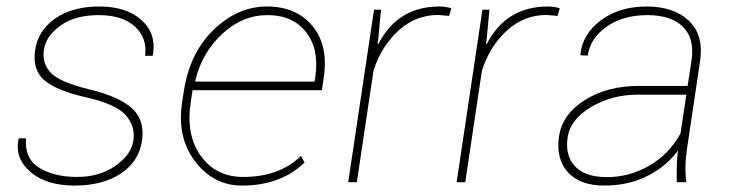

<svg xmlns="http://www.w3.org/2000/svg" viewBox="-20 -558 2233 588"><path d="M448.2 -390.1 447.3 -387.2H424.3Q431.6 -440.9 393.6 -476.3Q355.5 -511.7 282.2 -511.7Q209 -511.7 164.6 -479.2Q120.1 -446.8 114.3 -404.8Q108.4 -362.8 136.5 -334.2Q164.6 -305.7 253.9 -284.2Q343.3 -262.7 383.5 -227.1Q423.8 -191.4 415 -127.9Q406.2 -64.5 350.8 -27.1Q295.4 10.3 208.5 10.3Q121.6 10.3 73.2 -31.5Q24.9 -73.2 36.6 -131.3L37.6 -134.3H59.6Q54.7 -71.8 100.6 -43.9Q146.5 -16.1 215.8 -16.1Q285.2 -16.1 334 -50.5Q382.8 -85 388.7 -128.9Q394.5 -172.9 364 -206.3Q333.5 -239.7 244.1 -259.8Q154.8 -279.8 116.9 -311.3Q79.1 -342.8 87.4 -403.3Q95.7 -463.9 148.4 -501Q201.2 -538.1 284.2 -538.1Q367.2 -538.1 413.3 -496.6Q459.5 -455.1 448.2 -390.1Z M578.1 -311 579.1 -308.1H943.4L945.8 -324.2Q958 -407.7 917.2 -459.7Q876.5 -511.7 799.3 -511.7Q722.2 -511.7 660.2 -453.9Q598.1 -396 578.1 -311ZM971.7 -322.3 965.8 -281.7H569.8L564 -244.1Q548.8 -145 595 -80.6Q641.1 -16.1 725.1 -16.1Q835.4 -16.1 901.9 -80.6L912.6 -60.1Q839.4 10.3 721.2 10.3Q634.3 10.3 577.9 -63.2Q521.5 -136.7 537.6 -244.1L542.5 -275.4Q559.6 -394 633.5 -466.1Q707.5 -538.1 797.4 -538.1Q887.2 -538.1 936.5 -479Q985.8 -419.9 971.7 -322.3Z M1325.7 -538.1Q1344.7 -538.1 1362.3 -532.7L1355.5 -509.3L1321.8 -512.2Q1253.4 -512.2 1201.2 -465.1Q1148.9 -418 1124 -342.8L1072.8 0H1046.4L1125.5 -528.3H1147L1138.2 -436.5L1136.2 -424.8L1138.7 -423.3Q1198.2 -538.1 1325.7 -538.1Z M1657.7 -538.1Q1676.8 -538.1 1694.3 -532.7L1687.5 -509.3L1653.8 -512.2Q1585.4 -512.2 1533.2 -465.1Q1481 -418 1456.1 -342.8L1404.8 0H1378.4L1457.5 -528.3H1479L1470.2 -436.5L1468.3 -424.8L1470.7 -423.3Q1530.3 -538.1 1657.7 -538.1Z M2064 -148.9 2082 -268.1H1932.6Q1853.5 -268.1 1789.8 -230Q1726.1 -191.9 1718.3 -136.7Q1710.4 -81.5 1741 -48.6Q1771.5 -15.6 1839.4 -15.6Q1907.2 -15.6 1968 -50.5Q2028.8 -85.4 2064 -148.9ZM1935.5 -294.9H2085.9L2097.7 -372.1Q2107.9 -440.4 2071.5 -476.1Q2035.2 -511.7 1961.9 -511.7Q1888.7 -511.7 1838.4 -476.8Q1788.1 -441.9 1779.8 -387.7L1757.8 -388.7L1757.3 -391.1Q1764.2 -454.6 1820.8 -496.3Q1877.4 -538.1 1960.4 -538.1Q2043.5 -538.1 2089.6 -494.6Q2135.7 -451.2 2124 -371.1L2084.5 -106.4Q2075.2 -45.4 2082 0H2052.7Q2051.3 -58.6 2056.2 -97.2Q2022 -49.3 1963.4 -19.5Q1904.8 10.3 1830.6 10.3Q1756.3 10.3 1719.2 -30.5Q1682.1 -71.3 1691.9 -139.6Q1701.7 -208 1771 -251.5Q1840.3 -294.9 1935.5 -294.9Z"/></svg>

Font: Roboto-ThinItalic
Style: Italic
Weight: 250
Italic angle: -12°
Designer: Google
Version: Version 1.100141; 2013; ttfautohint (v0.94.14-c901) -l 8 -r 